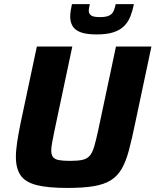

<svg xmlns="http://www.w3.org/2000/svg" viewBox="-20 -917 765 945"><path d="M310.9 8Q214.8 8 159.7 -6.2Q104.6 -20.4 81.4 -54Q58.2 -87.6 58.2 -145Q58.2 -176.3 64.5 -217.7Q70.8 -259.2 81.2 -310.3L161.4 -688H335.9L248.4 -275.2Q241.4 -240 236.8 -216.2Q232.2 -192.4 232.2 -176Q232.2 -154.9 241 -143.8Q249.7 -132.7 270 -129Q290.2 -125.2 324.5 -125.2Q363.2 -125.2 385.8 -130.2Q408.4 -135.2 421.6 -150.4Q434.8 -165.7 443.7 -195.7Q452.5 -225.7 463.2 -275.2L550.8 -688H725.3L645.2 -310.3Q629.3 -232.6 614.5 -177.5Q599.8 -122.3 579 -86.2Q558.2 -50 525 -29.5Q491.8 -9 440.3 -0.5Q388.8 8 310.9 8ZM455.9 -747.5Q405.7 -747.5 377.3 -758.1Q348.8 -768.8 337.2 -788.6Q325.6 -808.4 325.6 -834.7Q325.6 -849.3 327.9 -864.4Q330.2 -879.5 334.2 -896.7H422Q420.4 -887.8 418.7 -879.6Q416.9 -871.3 416.9 -864.6Q416.9 -849.6 428.1 -841.2Q439.4 -832.8 471.2 -832.8Q502.8 -832.8 518 -840.7Q533.1 -848.6 539.3 -863Q545.5 -877.4 549.6 -896.7H639.1Q632.5 -864.2 621.9 -836.8Q611.2 -809.4 591.6 -789.4Q571.9 -769.5 539.3 -758.5Q506.8 -747.5 455.9 -747.5Z"/></svg>

Font: Saira Thin
Style: Italic
Weight: 100
Italic angle: -12°
Designer: Hector Gatti with collaboration of the Omnibus-Type team
Foundry: Omnibus-Type
Version: Version 1.101